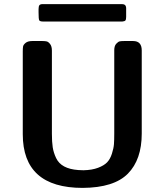

<svg xmlns="http://www.w3.org/2000/svg" viewBox="-20 -894 804 936"><path d="M168 -834V-849Q168 -863 172 -868.5Q176 -874 189 -874H574Q594 -874 595 -856V-812Q595 -799 591.5 -794.5Q588 -790 576 -789H191Q174 -789 171 -795.5Q168 -802 168 -834ZM91 -240V-644Q91 -659 92.5 -667.5Q94 -676 105 -685Q116 -694 137 -694H187Q200 -694 208 -692Q216 -690 224.5 -679Q233 -668 233 -647V-242Q233 -202 237 -176Q241 -150 253.5 -123.5Q266 -97 293 -82.5Q320 -68 362 -65L387 -64Q429 -65 458 -76Q487 -87 502 -102.5Q517 -118 525.5 -144.5Q534 -171 535.5 -191Q537 -211 537 -243V-649Q537 -670 546.5 -680.5Q556 -691 564 -692.5Q572 -694 585 -694H629Q671 -694 671 -648V-243Q671 -116 603.5 -47.5Q536 21 383 22Q91 22 91 -240Z"/></svg>

Font: CMU Sans Serif
Style: Bold
Weight: 700
Version: Version 0.7.0